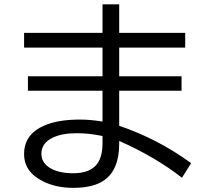

<svg xmlns="http://www.w3.org/2000/svg" viewBox="-20 -842 980 899"><path d="M460 -821.8H538.1V-688H847.2V-619.1H538.1V-484.9H830.1V-417H538.1V-252.9Q717.8 -192.4 875 -78.1L832 -9.8Q706.1 -107.9 538.1 -182.1V-168Q538.1 -47.4 467.8 2Q417.5 37.6 322.8 37.6Q242.7 37.6 182.1 7.3Q92.8 -36.6 92.8 -120.6Q92.8 -212.9 186.5 -253.9Q251.5 -282.2 354 -282.2Q402.8 -282.2 460 -272.9V-417H110.8V-484.9H460V-619.1H92.8V-688H460ZM460 -205.1Q398.4 -218.3 339.8 -218.3Q270.5 -218.3 227.5 -197.8Q173.8 -172.4 173.8 -122.1Q173.8 -79.1 216.3 -54.2Q257.3 -30.8 322.8 -30.8Q404.3 -30.8 436.5 -77.1Q460 -110.8 460 -171.9Z"/></svg>

Font: BIZ UDPGothic
Style: Regular
Weight: 400
Designer: TypeBank Co., Ltd.
Foundry: Morisawa Inc.
Version: Version 1.051